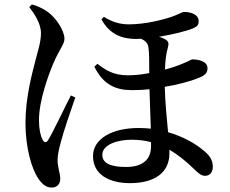

<svg xmlns="http://www.w3.org/2000/svg" viewBox="-20 -797 1040 867"><path d="M112 -765C134 -737 165 -691 165 -648C165 -606 150 -564 140 -524C125 -465 95 -357 95 -242C95 -129 123 -36 152 8C174 41 194 50 213 50C239 50 252 33 252 10C252 -15 240 -40 240 -75C240 -92 245 -121 254 -153C266 -201 300 -299 320 -357L300 -366C273 -314 217 -195 197 -164C189 -151 179 -152 172 -167C163 -184 156 -213 156 -254C156 -344 199 -459 221 -511C247 -573 271 -596 271 -622C271 -661 230 -719 196 -743C172 -760 149 -770 124 -777ZM662 -155V-137C662 -77 625 -43 549 -43C479 -43 442 -60 442 -98C442 -144 510 -166 574 -166C604 -166 633 -163 662 -155ZM420 -509 406 -496C447 -413 504 -390 576 -390C603 -390 628 -391 655 -394L661 -216C643 -218 624 -219 605 -219C489 -219 400 -172 400 -92C400 -8 474 30 567 30C684 30 745 -22 745 -104V-121C781 -100 818 -71 857 -33C873 -18 887 -3 906 -3C929 -3 941 -21 941 -44C941 -74 927 -96 896 -120C863 -148 808 -180 739 -200C733 -260 726 -333 724 -405C778 -414 836 -428 879 -446C908 -457 917 -470 917 -489C917 -525 864 -529 849 -529C844 -529 833 -521 808 -511C785 -501 756 -491 725 -483C726 -520 730 -556 738 -582C743 -600 742 -610 727 -619C719 -624 710 -628 698 -631C758 -641 823 -656 856 -671C869 -677 878 -685 877 -702C877 -732 842 -743 811 -743C802 -743 787 -732 752 -720C719 -709 637 -687 562 -687C521 -687 486 -698 449 -721L438 -710C474 -643 529 -621 596 -621L617 -622C632 -615 647 -605 650 -585C654 -560 654 -511 654 -467C628 -462 596 -457 558 -457C494 -457 458 -479 420 -509Z"/></svg>

Font: Noto Serif CJK HK SemiBold
Style: Regular
Weight: 600
Designer: Ryoko NISHIZUKA 西塚涼子 (kana & ideographs); Frank Grießhammer (Latin, Greek & Cyrillic); Wenlong ZHANG 张文龙 (bopomofo); San
Foundry: Adobe
Version: Version 2.001;hotconv 1.1.0;makeotfexe 2.6.0